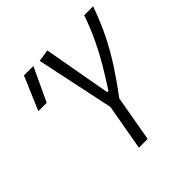

<svg xmlns="http://www.w3.org/2000/svg" viewBox="-182 -853 1006 1006"><g transform="rotate(-45 321.5 -350.0)"><path d="M288.6 0 334 -256.3 242.7 -689 309.6 -699.7 377 -322.8H385.7Q426.3 -384.8 459.7 -441.4Q493.2 -498 522 -558.8Q550.8 -619.6 576.7 -693.4H642.6Q612.3 -606.4 575.7 -533.2Q539.1 -460 494.9 -392.3Q450.7 -324.7 398.4 -254.9L353.5 0ZM51.3 -507.8 130.4 -693.4H200.2L113.3 -507.8Z"/></g></svg>

Font: Cascadia Code PL Light
Style: Italic
Weight: 300
Italic angle: -10°
Monospace: yes
Designer: Aaron Bell
Foundry: Saja Typeworks
Version: Version 2404.023; ttfautohint (v1.8.4)